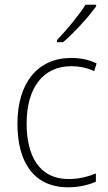

<svg xmlns="http://www.w3.org/2000/svg" viewBox="-20 -785 457 815"><path d="M388 -758V-765H343C314 -719 264 -659 222 -615V-606H248C295 -646 356 -713 388 -758ZM269 10C315 10 357 0 387 -14V-49C352 -34 312 -25 271 -25C146 -25 93 -124 93 -261C93 -413 164 -504 282 -504C314 -504 348 -498 380 -483L390 -516C359 -531 324 -539 282 -539C141 -539 54 -434 54 -260C54 -96 124 10 269 10Z"/></svg>

Font: Noto Sans Myanmar SemiCondensed ExtraLight
Style: Regular
Weight: 200
Width: 4
Designer: Monotype Design Team
Foundry: Monotype Imaging Inc.
Version: Version 2.107